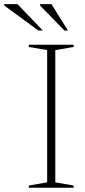

<svg xmlns="http://www.w3.org/2000/svg" viewBox="-101 -886 402 906"><path d="M246.5 -10.5V0H35V-10.5L121.5 -25.5V-649.5L35 -664.5V-675H246.5V-664.5L160 -649.5V-25.5ZM101 -742H80L-81 -860V-866.5H-18.5ZM219.5 -742H203L88 -860V-866.5H142Z"/></svg>

Font: Newsreader 24pt ExtraLight
Style: Regular
Weight: 250
Designer: Hugues Gentile
Foundry: Production Type
Version: Version 1.003